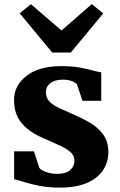

<svg xmlns="http://www.w3.org/2000/svg" viewBox="-20 -884 573 916"><path d="M142 -162 167.5 -83.5Q174 -72.5 199.8 -63.5Q225.5 -54.5 251.5 -54.5Q294.5 -54.5 314.8 -72.5Q335 -90.5 335 -117Q335 -143.5 313.8 -160.8Q292.5 -178 257 -193.5Q221.5 -209 177.5 -229Q115.5 -257 81.2 -299Q47 -341 47 -407.5Q47 -476 106.5 -522.2Q166 -568.5 272 -568.5Q324 -568.5 360.2 -561.8Q396.5 -555 421.2 -548Q446 -541 463 -539V-403H373.5L348 -479.5Q343 -488.5 324.8 -496.2Q306.5 -504 280.5 -504Q242.5 -504 220.8 -487.8Q199 -471.5 199 -443.5Q199 -416.5 216.8 -398.8Q234.5 -381 263.5 -368Q292.5 -355 325 -340.5Q367.5 -322.5 406.8 -300Q446 -277.5 471.5 -243.5Q497 -209.5 497 -157.5Q497 -112 472.8 -73.8Q448.5 -35.5 397 -12.2Q345.5 11 264.5 11Q211.5 11 169.2 2.8Q127 -5.5 96.5 -15.2Q66 -25 47.5 -29V-162ZM127.5 -864 273.5 -738.5 418 -864.5 472.5 -820 318 -633.5H229L74 -820.5Z"/></svg>

Font: Merriweather Black
Style: Regular
Weight: 900
Designer: Eben Sorkin
Foundry: Eben Sorkin
Version: Version 2.200;gftools[0.9.31]